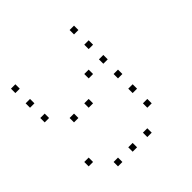

<svg xmlns="http://www.w3.org/2000/svg" viewBox="-163 -613 926 926"><g transform="rotate(-45 300.0 -150.0)"><path d="M36 -465Q35 -465 35 -465Q35 -465 35 -464V-436Q35 -435 35 -435Q35 -435 36 -435H64Q65 -435 65 -435Q65 -435 65 -436V-464Q65 -465 65 -465Q65 -465 64 -465ZM436 -465Q435 -465 435 -465Q435 -465 435 -464V-436Q435 -435 435 -435Q435 -435 436 -435H464Q465 -435 465 -435Q465 -435 465 -436V-464Q465 -465 465 -465Q465 -465 464 -465ZM36 -365Q35 -365 35 -365Q35 -365 35 -364V-336Q35 -335 35 -335Q35 -335 36 -335H64Q65 -335 65 -335Q65 -335 65 -336V-364Q65 -365 65 -365Q65 -365 64 -365ZM436 -365Q435 -365 435 -365Q435 -365 435 -364V-336Q435 -335 435 -335Q435 -335 436 -335H464Q465 -335 465 -335Q465 -335 465 -336V-364Q465 -365 465 -365Q465 -365 464 -365ZM36 -265Q35 -265 35 -265Q35 -265 35 -264V-236Q35 -235 35 -235Q35 -235 36 -235H64Q65 -235 65 -235Q65 -235 65 -236V-264Q65 -265 65 -265Q65 -265 64 -265ZM336 -265Q335 -265 335 -265Q335 -265 335 -264V-236Q335 -235 335 -235Q335 -235 336 -235H364Q365 -235 365 -235Q365 -235 365 -236V-264Q365 -265 365 -265Q365 -265 364 -265ZM436 -265Q435 -265 435 -265Q435 -265 435 -264V-236Q435 -235 435 -235Q435 -235 436 -235H464Q465 -235 465 -235Q465 -235 465 -236V-264Q465 -265 465 -265Q465 -265 464 -265ZM136 -165Q135 -165 135 -165Q135 -165 135 -164V-136Q135 -135 135 -135Q135 -135 136 -135H164Q165 -135 165 -135Q165 -135 165 -136V-164Q165 -165 165 -165Q165 -165 164 -165ZM236 -165Q235 -165 235 -165Q235 -165 235 -164V-136Q235 -135 235 -135Q235 -135 236 -135H264Q265 -135 265 -135Q265 -135 265 -136V-164Q265 -165 265 -165Q265 -165 264 -165ZM436 -165Q435 -165 435 -165Q435 -165 435 -164V-136Q435 -135 435 -135Q435 -135 436 -135H464Q465 -135 465 -135Q465 -135 465 -136V-164Q465 -165 465 -165Q465 -165 464 -165ZM436 -65Q435 -65 435 -65Q435 -65 435 -64V-36Q435 -35 435 -35Q435 -35 436 -35H464Q465 -35 465 -35Q465 -35 465 -36V-64Q465 -65 465 -65Q465 -65 464 -65ZM36 35Q35 35 35 35Q35 35 35 36V64Q35 65 35 65Q35 65 36 65H64Q65 65 65 65Q65 65 65 64V36Q65 35 65 35Q65 35 64 35ZM436 35Q435 35 435 35Q435 35 435 36V64Q435 65 435 65Q435 65 436 65H464Q465 65 465 65Q465 65 465 64V36Q465 35 465 35Q465 35 464 35ZM136 135Q135 135 135 135Q135 135 135 136V164Q135 165 135 165Q135 165 136 165H164Q165 165 165 165Q165 165 165 164V136Q165 135 165 135Q165 135 164 135ZM236 135Q235 135 235 135Q235 135 235 136V164Q235 165 235 165Q235 165 236 165H264Q265 165 265 165Q265 165 265 164V136Q265 135 265 135Q265 135 264 135ZM336 135Q335 135 335 135Q335 135 335 136V164Q335 165 335 165Q335 165 336 165H364Q365 165 365 165Q365 165 365 164V136Q365 135 365 135Q365 135 364 135Z"/></g></svg>

Font: Doto Black Thin
Style: Regular
Weight: 250
Monospace: yes
Version: Version 1.000